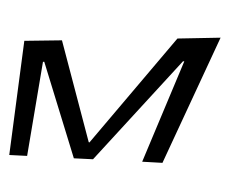

<svg xmlns="http://www.w3.org/2000/svg" viewBox="-142 -896 1215 1038"><g transform="rotate(10 466.0 -377.5)"><path d="M795 -68 987 -789 758 -744 387 -108 383 -109 145 -626 -55 -588 -28 34 68 22 64 -494 71 -495 319 -9 422 -22 809 -628 816 -629 686 -55Z"/></g></svg>

Font: Gamestation Warped
Style: Regular
Weight: 400
Designer: Jonas Hecksher
Foundry: Jonas Hecksher, Playtypeª, e-types AS
Version: Version 1.003